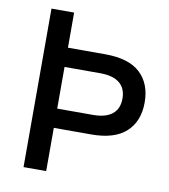

<svg xmlns="http://www.w3.org/2000/svg" viewBox="-80 -768 733 835"><g transform="rotate(10 287.0 -350.0)"><path d="M80 -700H180V-545H345Q449 -545 499.5 -498Q550 -451 550 -368Q550 -285 499 -238Q448 -191 345 -191H180V0H80ZM338 -276Q394 -276 423 -299.5Q452 -323 452 -368Q452 -413 423 -436.5Q394 -460 338 -460H180V-276Z"/></g></svg>

Font: Cabin
Style: Regular
Weight: 400
Designer: Pablo Impallari
Foundry: Pablo Impallari. http://www.impallari.com Igino Marini. http://www.ikern.com
Version: Version 2.001